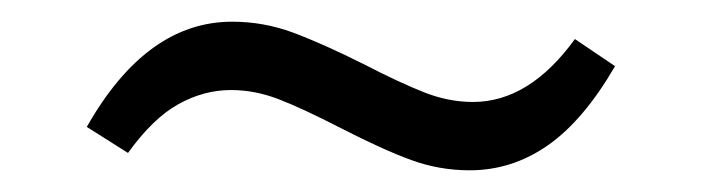

<svg xmlns="http://www.w3.org/2000/svg" viewBox="-20 -443 647 177"><path d="M294 -325Q259 -343 237 -351.5Q215 -360 193 -360Q168 -360 144.5 -347Q121 -334 98 -302L60 -326Q115 -423 194 -423Q223 -423 250 -413Q277 -403 315 -384Q350 -366 372 -357.5Q394 -349 416 -349Q468 -349 510 -407L547 -382Q518 -332 485 -309Q452 -286 413 -286Q385 -286 359 -295.5Q333 -305 294 -325Z"/></svg>

Font: Bitter Pro
Style: Regular
Weight: 400
Designer: Sol Matas, and Bitter project Authors
Foundry: Sol Matas
Version: Version 1.010